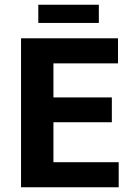

<svg xmlns="http://www.w3.org/2000/svg" viewBox="-20 -792 557 812"><path d="M69 -630H479V-524H206V-380H453V-275H206V-106H482V0H69ZM398 -772V-695H142V-772Z"/></svg>

Font: Mukta Mahee
Style: Bold
Weight: 700
Designer: Shuchita Grover, Noopur Datye, Girish Dalvi, Yashodeep Gholap
Foundry: Ek Type
Version: Version 2.538;PS 1.000;hotconv 16.6.51;makeotf.lib2.5.65220;